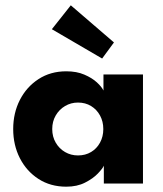

<svg xmlns="http://www.w3.org/2000/svg" viewBox="-20 -691 613 723"><path d="M371 0V-67.1Q366.6 -56.6 348.5 -37.6Q330.4 -18.6 300.2 -3.3Q270.1 12 229.6 12Q170.1 12 125 -17.1Q79.9 -46.2 54.8 -95.4Q29.7 -144.6 29.7 -205Q29.7 -265.4 54.8 -314.6Q79.9 -363.8 125 -393.1Q170.1 -422.5 229.6 -422.5Q268.7 -422.5 297.6 -410Q326.6 -397.6 344.8 -380.8Q363.1 -363.9 369.6 -350.1V-410.5H518.4V0ZM176.7 -205Q176.7 -176.3 189.9 -153.7Q203.1 -131.1 225.1 -118.4Q247.1 -105.7 273.7 -105.7Q301.6 -105.7 323 -118.6Q344.4 -131.4 356.7 -154Q369 -176.6 369 -205Q369 -233.4 356.7 -256Q344.4 -278.6 323 -291.7Q301.6 -304.8 273.7 -304.8Q247.1 -304.8 225.1 -291.8Q203.1 -278.9 189.9 -256.3Q176.7 -233.7 176.7 -205ZM364.6 -470.6 175.3 -581 246.6 -671 409.1 -531.2Z"/></svg>

Font: League Spartan Extralight
Style: Regular
Weight: 200
Foundry: The League of Moveable Type
Version: Version 2.300; ttfautohint (v1.8.3)